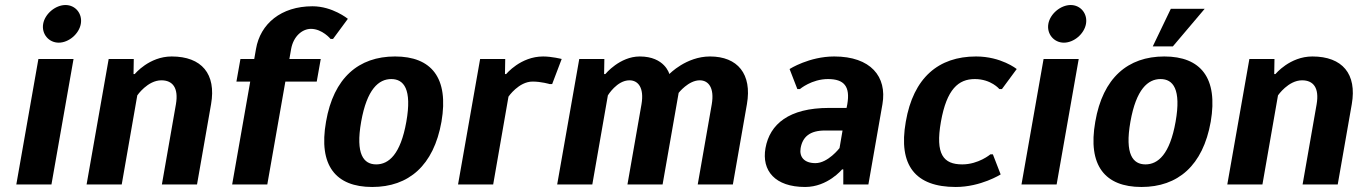

<svg xmlns="http://www.w3.org/2000/svg" viewBox="-20 -735 5440 765"><path d="M133 -500 45 0H185L273 -500ZM241 -715C201 -715 159 -680 152 -640C145 -600 174 -565 214 -565C254 -565 295 -600 302 -640C309 -680 281 -715 241 -715Z M623 -415C668 -415 692 -385 681 -320L625 0H765L821 -320C842 -440 784 -510 664 -510C574 -510 517 -440 517 -440H512L513 -500H413L325 0H465L527 -355C527 -355 568 -415 623 -415Z M1225 -710C1100 -710 1017 -640 1000 -540L993 -500H938L922 -410H977L905 0H1045L1117 -410H1242L1258 -500H1133L1140 -540C1149 -590 1184 -620 1219 -620C1264 -620 1297 -580 1297 -580H1307L1366 -660C1366 -660 1305 -710 1225 -710Z M1599 -250C1576 -120 1529 -80 1479 -80C1429 -80 1396 -120 1419 -250C1442 -380 1489 -420 1539 -420C1589 -420 1622 -380 1599 -250ZM1739 -250C1769 -425 1699 -510 1554 -510C1409 -510 1309 -425 1279 -250C1248 -75 1318 10 1463 10C1608 10 1708 -75 1739 -250Z M2102 -410C2137 -410 2170 -400 2170 -400H2180L2218 -500C2218 -500 2179 -510 2144 -510C2054 -510 1997 -440 1997 -440H1992L1993 -500H1893L1805 0H1945L2006 -350C2006 -350 2047 -410 2102 -410Z M2647 -440C2647 -440 2629 -510 2529 -510C2449 -510 2392 -440 2392 -440H2387L2388 -500H2288L2200 0H2340L2402 -355C2402 -355 2438 -415 2488 -415C2523 -415 2547 -385 2536 -320L2480 0H2620L2684 -365C2684 -365 2723 -415 2768 -415C2803 -415 2827 -385 2816 -320L2760 0H2900L2956 -320C2977 -440 2919 -510 2809 -510C2714 -510 2647 -440 2647 -440Z M3353 -305H3283C3123 -305 3047 -240 3030 -145C3014 -55 3068 10 3188 10C3278 10 3335 -60 3335 -60H3340V0H3440L3496 -320C3515 -430 3449 -510 3304 -510C3204 -510 3126 -460 3126 -460L3157 -380H3167C3167 -380 3214 -420 3279 -420C3344 -420 3368 -390 3356 -320ZM3325 -145C3325 -145 3279 -85 3229 -85C3184 -85 3164 -110 3170 -145C3178 -190 3207 -215 3267 -215H3337Z M3864 -420C3929 -420 3962 -380 3962 -380H3972L4031 -460C4031 -460 3969 -510 3869 -510C3719 -510 3619 -425 3589 -250C3558 -75 3628 10 3788 10C3888 10 3967 -40 3967 -40L3936 -120H3926C3926 -120 3879 -80 3814 -80C3739 -80 3706 -120 3729 -250C3752 -380 3799 -420 3864 -420Z M4138 -500 4050 0H4190L4278 -500ZM4246 -715C4206 -715 4164 -680 4157 -640C4150 -600 4179 -565 4219 -565C4259 -565 4300 -600 4307 -640C4314 -680 4286 -715 4246 -715Z M4664 -250C4641 -120 4594 -80 4544 -80C4494 -80 4461 -120 4484 -250C4507 -380 4554 -420 4604 -420C4654 -420 4687 -380 4664 -250ZM4804 -250C4834 -425 4764 -510 4619 -510C4474 -510 4374 -425 4344 -250C4313 -75 4383 10 4528 10C4673 10 4773 -75 4804 -250ZM4645 -700 4573 -550H4653L4780 -700Z M5168 -415C5213 -415 5237 -385 5226 -320L5170 0H5310L5366 -320C5387 -440 5329 -510 5209 -510C5119 -510 5062 -440 5062 -440H5057L5058 -500H4958L4870 0H5010L5072 -355C5072 -355 5113 -415 5168 -415Z"/></svg>

Font: Scada
Style: Bold Italic
Weight: 700
Designer: Jovanny Lemonad
Foundry: Jovanny Lemonad
Version: Version 3.005